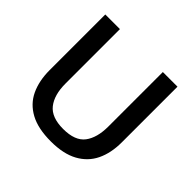

<svg xmlns="http://www.w3.org/2000/svg" viewBox="-178 -893 1085 1085"><g transform="rotate(45 365.0 -350.5)"><path d="M365.5 12Q262.5 12 198.8 -22.8Q135 -57.5 105.5 -120.5Q76 -183.5 76 -268.5V-713H193V-277.5Q193 -187.5 232.5 -137.2Q272 -87 365 -87Q459.5 -87 497.8 -137.2Q536 -187.5 536 -278V-713H653V-268Q653 -183 622.8 -120.2Q592.5 -57.5 529 -22.8Q465.5 12 365.5 12Z"/></g></svg>

Font: Commissioner Medium
Style: Regular
Weight: 500
Designer: Kostas Bartsokas
Foundry: Kostas Bartsokas
Version: Version 1.000; ttfautohint (v1.8.3)